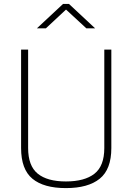

<svg xmlns="http://www.w3.org/2000/svg" viewBox="-20 -954 678 983"><path d="M124 -196Q124 -105 173 -65Q222 -25 317.5 -25Q413 -25 463.5 -64.5Q514 -104 514 -196V-700H550V-196Q550 -87 490.5 -39Q431 9 317.5 9Q204 9 146 -39Q88 -87 88 -196V-700H124ZM169 -809 303 -934H333L467 -809H422L318 -905L215 -809Z"/></svg>

Font: Titillium Web[RUS by Daymarius]
Style: Regular
Weight: 200
Designer: Cyrillization by Daymarius
Foundry: Cyrillization by Daymarius
Version: Version 1.002 September 11, 2018